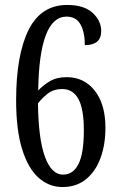

<svg xmlns="http://www.w3.org/2000/svg" viewBox="-20 -744 482 774"><path d="M232 10Q178 10 136 -27Q94 -64 69.5 -141.5Q45 -219 45 -340Q45 -522 95 -623Q145 -724 251 -724Q319 -724 353.5 -692Q388 -660 388 -619Q388 -562 322 -562Q322 -614 304.5 -645.5Q287 -677 248 -677Q193 -677 164.5 -601.5Q136 -526 134 -379Q152 -399 180 -416Q208 -433 249 -433Q319 -433 362 -378.5Q405 -324 405 -229Q405 -159 384.5 -105Q364 -51 325.5 -20.5Q287 10 232 10ZM234 -40Q275 -40 296.5 -83Q318 -126 318 -219Q318 -305 296 -345Q274 -385 231 -385Q195 -385 171 -365.5Q147 -346 133 -327Q135 -182 161.5 -111Q188 -40 234 -40Z"/></svg>

Font: Noto Serif Khmer ExtraCondensed
Style: Regular
Weight: 400
Width: 2
Designer: Danh Hong and the Monotype Design Team
Foundry: Monotype Imaging Inc.
Version: Version 2.004; ttfautohint (v1.8.4.7-5d5b)